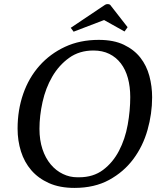

<svg xmlns="http://www.w3.org/2000/svg" viewBox="-20 -907 770 939"><path d="M173 -277Q173 -222 187.5 -178Q202 -134 228 -103Q254 -72 288 -56Q321 -40 358 -40Q360 -40 363 -40Q365 -40 367 -40Q436 -40 484 -76Q532 -112 562 -169.5Q592 -227 604.5 -296.5Q617 -366 617 -432Q617 -483 605.5 -525Q594 -567 571 -597Q548 -627 514.5 -643.5Q481 -660 437 -660Q368 -660 318 -624Q268 -588 235.5 -532Q203 -476 188 -408Q173 -340 173 -277ZM66 -278Q66 -369 93.5 -448Q121 -527 173 -585.5Q225 -644 298 -678Q371 -712 463 -712Q536 -712 586 -688Q636 -664 666.5 -625Q697 -586 710.5 -535.5Q724 -485 724 -431Q724 -351 701.5 -271.5Q679 -192 632 -129Q585 -66 513.5 -27Q442 12 344 12Q272 12 219.5 -11.5Q167 -35 133 -74.5Q99 -114 82.5 -166.5Q66 -219 66 -278ZM340 -752 326 -771 493 -883Q498 -887 507 -887Q515 -887 519 -883L604 -774L589 -753L489 -809Z"/></svg>

Font: PTSerif
Style: Italic
Weight: 400
Italic angle: -12°
Designer: A.Korolkova, O.Umpeleva, V.Yefimov
Foundry: ParaType Ltd
Version: Version 1.000W OFL; ttfautohint (v1.2) -l 8 -r 50 -G 200 -x 